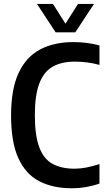

<svg xmlns="http://www.w3.org/2000/svg" viewBox="-20 -968 550 997"><path d="M352 9.5Q254 9.5 183.5 -27.2Q113 -64 75.2 -146.8Q37.5 -229.5 37.5 -368.5Q37.5 -504 76 -587.8Q114.5 -671.5 187 -710.5Q259.5 -749.5 361.5 -749.5Q432 -749.5 496.5 -732V-631Q463.5 -640 432.2 -644Q401 -648 368.5 -648Q301 -648 254.8 -622.5Q208.5 -597 184.8 -536.2Q161 -475.5 161 -370.5Q161 -262.5 184.5 -201.8Q208 -141 254 -116.5Q300 -92 366.5 -92Q397 -92 428.8 -98.2Q460.5 -104.5 496.5 -116V-15Q467.5 -4 429.5 2.8Q391.5 9.5 352 9.5ZM269 -800 172 -947.5H255L320 -845L385 -947.5H468L371 -800Z"/></svg>

Font: Encode Sans Condensed SemiBold
Style: Regular
Weight: 600
Width: 3
Designer: Multiple Designers
Foundry: Impallari Type
Version: Version 3.000; ttfautohint (v1.8.3) -l 8 -r 50 -G 200 -x 14 